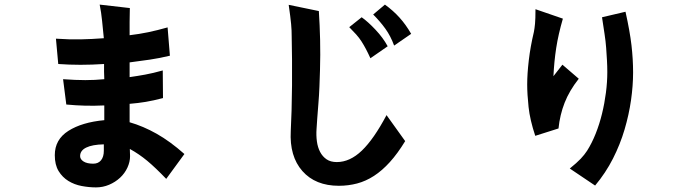

<svg xmlns="http://www.w3.org/2000/svg" viewBox="-20 -716 3040 834"><path d="M431 -89Q381 -88 354.5 -75Q328 -62 328 -38Q328 -24 343 -14.5Q358 -5 385 -5Q407 -5 419 -20Q431 -35 431 -61ZM702 61Q655 12 619.5 -17.5Q584 -47 544 -69Q544 -58 544.5 -51Q545 -44 545 -38Q545 -13 533.5 12Q522 37 501.5 56Q481 75 454 86.5Q427 98 397 98Q367 98 335 92Q303 86 277 70Q251 54 234.5 27Q218 0 218 -42Q218 -110 277 -147.5Q336 -185 433 -194V-258Q389 -256 349.5 -257Q310 -258 268 -262L254 -372Q310 -368 350.5 -368Q391 -368 433 -372Q432 -389 432 -404.5Q432 -420 432 -438Q327 -431 233 -438L223 -548Q282 -544 330 -545Q378 -546 431 -550Q427 -589 423.5 -625Q420 -661 413 -696L544 -681Q543 -648 543 -621.5Q543 -595 543 -563Q585 -568 623.5 -576Q662 -584 708 -597L718 -474Q672 -463 631 -457Q590 -451 543 -445V-381Q578 -386 611 -392Q644 -398 687 -410L688 -290Q646 -279 613 -273.5Q580 -268 543 -265V-185Q602 -168 660.5 -135Q719 -102 781 -47Z M1740 -103Q1707 -49 1673.5 -12Q1640 25 1604.5 48Q1569 71 1531 81Q1493 91 1452 91Q1350 91 1293.5 27Q1237 -37 1243 -147Q1245 -183 1246.5 -235.5Q1248 -288 1248.5 -345Q1249 -402 1248.5 -458Q1248 -514 1247 -558Q1247 -571 1246.5 -583.5Q1246 -596 1244.5 -612Q1243 -628 1240.5 -647.5Q1238 -667 1234 -695L1365 -668Q1369 -607 1370.5 -542.5Q1372 -478 1370 -412Q1369 -377 1367.5 -339Q1366 -301 1363 -265.5Q1360 -230 1358 -201Q1356 -172 1355 -156Q1353 -128 1356.5 -102Q1360 -76 1370.5 -56Q1381 -36 1398.5 -24Q1416 -12 1443 -12Q1500 -12 1552 -62Q1604 -112 1659 -216ZM1589 -463Q1579 -485 1569.5 -503Q1560 -521 1550 -536.5Q1540 -552 1527 -566.5Q1514 -581 1497 -598L1551 -641Q1578 -622 1611 -587Q1644 -552 1664 -515ZM1692 -518Q1677 -559 1654.5 -590.5Q1632 -622 1601 -653L1652 -696Q1688 -670 1715.5 -639.5Q1743 -609 1766 -569Z M2494 -374Q2453 -322 2432.5 -269.5Q2412 -217 2406 -158L2305 -126Q2282 -195 2276 -251Q2270 -307 2270 -349Q2270 -395 2277 -454.5Q2284 -514 2299 -577Q2302 -592 2304 -613Q2306 -634 2306 -676L2425 -635Q2405 -566 2396 -507.5Q2387 -449 2384 -385L2423 -435ZM2730 -401Q2730 -344 2721 -281Q2712 -218 2693 -153.5Q2674 -89 2642.5 -27Q2611 35 2565 90L2455 16Q2486 -9 2502.5 -26.5Q2519 -44 2530 -61Q2551 -94 2567.5 -135.5Q2584 -177 2595 -222Q2606 -267 2612 -313.5Q2618 -360 2618 -403Q2618 -428 2616.5 -454Q2615 -480 2613 -508Q2611 -536 2606 -568.5Q2601 -601 2595 -641L2697 -665Q2716 -580 2723 -519.5Q2730 -459 2730 -401Z"/></svg>

Font: NanumGothicCoding
Style: Bold
Weight: 700
Monospace: yes
Designer: Kwon Bruce; Nicolas Noh; Sung-woo Choi; Go-un Cha; Soo-hyun Park;
Foundry: NHN Corporation
Version: Version 2.000;PS 1;hotconv 1.0.49;makeotf.lib2.0.14853